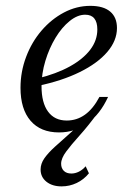

<svg xmlns="http://www.w3.org/2000/svg" viewBox="-20 -446 477 663"><path d="M192.7 197.6Q160.5 197.6 140.3 181.5Q120.2 165.3 120.2 139.5Q120.2 119.4 133.1 100.8Q146 82.3 169 61.3Q191.9 40.3 221.8 14.1Q251.6 -12.1 284.7 -47.6L320.2 -59.7Q284.7 -11.3 255.2 21.4Q225.8 54 208.5 77.4Q191.1 100.8 191.1 119.4Q191.1 134.7 200.4 144Q209.7 153.2 226.6 153.2Q239.5 153.2 252.4 146.8Q265.3 140.3 275.8 128.2L287.1 152.4Q269.4 174.2 244.8 185.9Q220.2 197.6 192.7 197.6ZM183.9 11.3Q120.2 11.3 85.5 -29Q50.8 -69.4 50.8 -142.7Q50.8 -198.4 70.2 -249.6Q89.5 -300.8 123.4 -340.3Q157.3 -379.8 200.8 -402.8Q244.4 -425.8 291.9 -425.8Q337.1 -425.8 360.5 -406Q383.9 -386.3 383.9 -349.2Q383.9 -305.6 350.4 -266.5Q316.9 -227.4 255.6 -197.2Q194.4 -166.9 109.7 -149.2V-175Q175 -191.1 221 -216.5Q266.9 -241.9 291.5 -274.2Q316.1 -306.5 316.1 -344.4Q316.1 -369.4 305.6 -382.3Q295.2 -395.2 274.2 -395.2Q247.6 -395.2 220.6 -373.4Q193.5 -351.6 171.8 -315.7Q150 -279.8 136.7 -235.9Q123.4 -191.9 123.4 -148.4Q123.4 -91.1 146 -60.5Q168.5 -29.8 210.5 -29.8Q245.2 -29.8 273.4 -50Q301.6 -70.2 323.4 -111.3H353.2Q325.8 -51.6 282.3 -20.2Q238.7 11.3 183.9 11.3Z"/></svg>

Font: Playfair 12pt Light
Style: Italic
Weight: 300
Italic angle: -15.6°
Designer: Claus Eggers Sørensen
Foundry: Claus Eggers Sørensen
Version: Version 2.000;gftools[0.9.28]